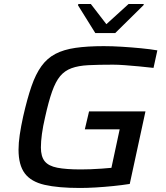

<svg xmlns="http://www.w3.org/2000/svg" viewBox="-20 -925 826 953"><path d="M377 8Q269 8 201.5 -7.5Q134 -23 103 -64.5Q72 -106 72 -182Q72 -215 78 -256Q84 -297 95 -347Q115 -435 136 -496Q157 -557 185.5 -596.5Q214 -636 255 -657.5Q296 -679 355 -687.5Q414 -696 495 -696Q537 -696 585 -693Q633 -690 679.5 -685.5Q726 -681 761 -675L742 -588Q708 -592 670.5 -595.5Q633 -599 599.5 -601.5Q566 -604 541 -604Q469 -604 419 -601.5Q369 -599 335 -586.5Q301 -574 278.5 -547Q256 -520 238.5 -470.5Q221 -421 204 -344Q193 -297 188 -259.5Q183 -222 183 -193Q183 -148 202 -124.5Q221 -101 264.5 -92.5Q308 -84 381 -84Q403 -84 430 -85Q457 -86 485 -88Q513 -90 533 -92L574 -283H401L422 -372H702L624 -12Q586 -6 541.5 -1.5Q497 3 454.5 5.5Q412 8 377 8ZM453 -761 367 -899 369 -905H431L508 -805L618 -905H694L692 -899L552 -761Z"/></svg>

Font: Saira Expanded Medium
Style: Italic
Weight: 500
Width: 7
Italic angle: -12°
Designer: Hector Gatti with collaboration of the Omnibus-Type team
Foundry: Omnibus-Type
Version: Version 1.101